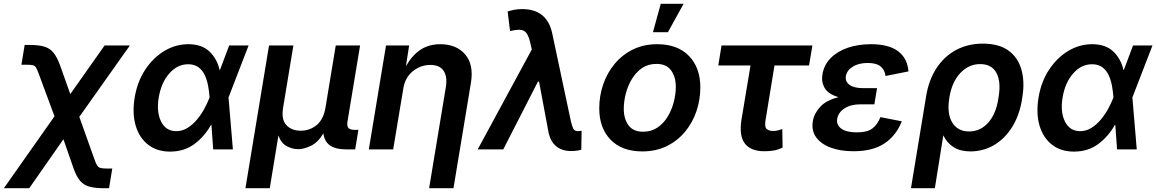

<svg xmlns="http://www.w3.org/2000/svg" viewBox="-73 -785 6076 1009"><path d="M-52.7 204.1 213.4 -173.8 132.3 -392.6Q123.5 -417.5 117.2 -428.5Q110.8 -439.5 100.3 -442.1Q89.8 -444.8 68.4 -444.8H39.6L56.6 -548.8H83Q130.4 -548.8 159.9 -540Q189.5 -531.2 208.3 -507.8Q227.1 -484.4 242.7 -441.4L296.4 -290.5L476.6 -545.9H609.4L343.8 -170.9L423.3 52.2Q431.2 75.2 438 85.2Q444.8 95.2 456.1 97.9Q467.3 100.6 488.3 100.6H517.1L500 204.1H473.6Q426.3 204.1 396.5 195.8Q366.7 187.5 347.9 165.3Q329.1 143.1 314 101.1L260.3 -53.2L80.6 204.1Z M820.8 11.7Q752 11.7 705.3 -24.7Q658.7 -61 639.9 -125.2Q621.1 -189.5 634.8 -272.5Q648.4 -355.5 689.9 -418.5Q731.4 -481.4 790.5 -517.1Q849.6 -552.7 917 -552.7Q985.8 -552.7 1026.4 -515.4Q1066.9 -478 1081.1 -417.5H1083L1131.3 -545.9H1233.4L1127.9 -272.9L1150.9 0H1047.4L1038.1 -128.9H1036.1Q1002 -67.9 948.5 -28.1Q895 11.7 820.8 11.7ZM1028.3 -272.9V-274.4Q1026.4 -300.8 1021.2 -330.8Q1016.1 -360.8 1004.4 -387.5Q992.7 -414.1 971.2 -430.7Q949.7 -447.3 916 -447.3Q858.4 -447.3 816.2 -398.4Q773.9 -349.6 761.2 -272.9Q748.5 -196.3 773.7 -146Q798.8 -95.7 853.5 -95.7Q885.3 -95.7 912.8 -113Q940.4 -130.4 962.9 -157.5Q985.4 -184.6 1001.7 -215.1Q1018.1 -245.6 1027.8 -271.5Z M1216.8 204.1 1340.8 -545.9H1468.8L1415 -220.7Q1404.3 -157.7 1431.6 -127.9Q1459 -98.1 1507.3 -98.1Q1555.2 -98.1 1591.3 -127.9Q1627.4 -157.7 1637.7 -220.7L1691.4 -545.9H1819.3L1752.9 -145Q1749.5 -122.1 1758.3 -112.3Q1767.1 -102.5 1791 -102.5H1810.5L1793.5 0H1745.6Q1635.7 0 1626.5 -84.5Q1598.6 -36.6 1561 -18.8Q1523.4 -1 1493.7 -1Q1464.8 -1 1434.8 -16.4Q1404.8 -31.7 1390.1 -72.8L1344.7 204.1Z M2046.4 -319.3 1993.2 0H1865.2L1955.6 -545.9H2077.1L2060.1 -437Q2092.8 -494.1 2136.5 -523.4Q2180.2 -552.7 2241.2 -552.7Q2325.2 -552.7 2371.6 -499Q2418 -445.3 2401.4 -347.2L2310.1 204.1H2182.1L2270 -327.1Q2278.8 -381.8 2258.3 -412.8Q2237.8 -443.8 2188.5 -443.8Q2138.2 -443.8 2096.9 -411.1Q2055.7 -378.4 2046.4 -319.3Z M2927.7 8.8Q2880.9 8.8 2850.3 -16.1Q2819.8 -41 2809.6 -89.8L2759.8 -356H2753.9L2571.8 0H2437.5L2721.7 -524.9L2713.4 -561.5Q2702.1 -610.8 2680.7 -622.8Q2659.2 -634.8 2607.4 -621.6L2594.7 -724.6Q2610.4 -730 2629.6 -733.6Q2648.9 -737.3 2670.9 -737.3Q2803.2 -737.3 2829.6 -606.9L2927.2 -147.5Q2933.1 -122.6 2939.5 -109.1Q2945.8 -95.7 2966.3 -95.7Q2976.6 -96.2 2983.4 -97.7L2981.9 2Q2957 8.8 2927.7 8.8Z M3302.2 10.7Q3195.3 10.7 3135.7 -50.8Q3076.2 -112.3 3076.2 -215.3Q3076.2 -281.2 3096.9 -341.6Q3117.7 -401.9 3157.2 -449.5Q3196.8 -497.1 3253.2 -524.9Q3309.6 -552.7 3380.9 -552.7Q3487.8 -552.7 3547.6 -491Q3607.4 -429.2 3607.4 -326.2Q3607.4 -260.3 3586.7 -199.7Q3565.9 -139.2 3526.4 -91.8Q3486.8 -44.4 3430.2 -16.8Q3373.5 10.7 3302.2 10.7ZM3306.6 -92.8Q3350.1 -92.8 3382.6 -115Q3415 -137.2 3436.3 -172.9Q3457.5 -208.5 3468 -249.8Q3478.5 -291 3478.5 -328.1Q3478.5 -381.3 3453.6 -415.3Q3428.7 -449.2 3377 -449.2Q3333 -449.2 3300.8 -427Q3268.6 -404.8 3247.3 -369.1Q3226.1 -333.5 3215.6 -292.5Q3205.1 -251.5 3205.1 -213.4Q3205.1 -160.6 3229.7 -126.7Q3254.4 -92.8 3306.6 -92.8ZM3358.4 -615.7 3399.4 -765.1H3519.5L3437 -615.7Z M4196.3 -545.9 4178.7 -440.9H3997.1L3950.2 -154.3Q3943.8 -117.2 3956.5 -106.9Q3969.2 -96.7 3989.3 -96.7Q4004.4 -96.7 4015.9 -99.9Q4027.3 -103 4038.1 -106.9L4039.6 -9.8Q4015.1 2.4 3992.7 6.1Q3970.2 9.8 3942.9 9.8Q3873 9.8 3841.6 -30.5Q3810.1 -70.8 3823.7 -156.7L3871.1 -440.9H3701.7L3718.8 -545.9Z M4412.1 9.8Q4343.3 9.8 4292.2 -9.3Q4241.2 -28.3 4215.8 -63.7Q4190.4 -99.1 4198.7 -148.4Q4205.1 -188.5 4237.1 -223.4Q4269 -258.3 4334 -274.4Q4279.8 -290 4261 -322.5Q4242.2 -355 4249 -394Q4257.3 -444.3 4292.7 -480Q4328.1 -515.6 4382.8 -534.2Q4437.5 -552.7 4503.9 -552.7Q4598.1 -552.7 4647 -515.6Q4695.8 -478.5 4701.2 -409.7L4580.6 -385.7Q4577.1 -417 4555.2 -435.5Q4533.2 -454.1 4487.3 -454.1Q4438.5 -454.1 4407.7 -434.1Q4377 -414.1 4372.1 -384.8Q4367.7 -356.9 4390.9 -339.4Q4414.1 -321.8 4463.4 -321.8H4536.1L4526.4 -263.7L4522 -236.8H4449.2Q4397 -236.8 4364.5 -215.1Q4332 -193.4 4326.7 -160.6Q4321.3 -128.9 4347.9 -109.1Q4374.5 -89.4 4430.2 -89.4Q4483.9 -89.4 4511 -109.4Q4538.1 -129.4 4553.7 -169.4L4666 -147.5Q4636.7 -72.3 4575 -31.2Q4513.2 9.8 4412.1 9.8Z M4714.4 204.1 4794.4 -281.7Q4808.6 -366.7 4849.4 -428.2Q4890.1 -489.7 4952.1 -522.7Q5014.2 -555.7 5091.8 -555.7Q5176.3 -555.7 5226.3 -519.5Q5276.4 -483.4 5294.4 -420.7Q5312.5 -357.9 5300.3 -278.8L5298.3 -265.6Q5285.2 -180.7 5246.6 -118.4Q5208 -56.2 5151.1 -22.7Q5094.2 10.7 5025.9 10.7Q4974.6 10.7 4939.2 -11.2Q4903.8 -33.2 4884.3 -73.7L4839.8 204.1ZM4916 -272 4915.5 -268.1Q4902.8 -187 4931.6 -140.6Q4960.4 -94.2 5019.5 -94.2Q5079.1 -94.2 5120.1 -140.1Q5161.1 -186 5173.3 -265.6L5175.3 -278.8Q5188 -357.9 5162.8 -403.1Q5137.7 -448.2 5077.6 -448.2Q5018.1 -448.2 4973.6 -401.1Q4929.2 -354 4916 -272Z M5570.8 11.7Q5502 11.7 5455.3 -24.7Q5408.7 -61 5389.9 -125.2Q5371.1 -189.5 5384.8 -272.5Q5398.4 -355.5 5439.9 -418.5Q5481.4 -481.4 5540.5 -517.1Q5599.6 -552.7 5667 -552.7Q5735.8 -552.7 5776.4 -515.4Q5816.9 -478 5831.1 -417.5H5833L5881.3 -545.9H5983.4L5877.9 -272.9L5900.9 0H5797.4L5788.1 -128.9H5786.1Q5752 -67.9 5698.5 -28.1Q5645 11.7 5570.8 11.7ZM5778.3 -272.9V-274.4Q5776.4 -300.8 5771.2 -330.8Q5766.1 -360.8 5754.4 -387.5Q5742.7 -414.1 5721.2 -430.7Q5699.7 -447.3 5666 -447.3Q5608.4 -447.3 5566.2 -398.4Q5523.9 -349.6 5511.2 -272.9Q5498.5 -196.3 5523.7 -146Q5548.8 -95.7 5603.5 -95.7Q5635.3 -95.7 5662.8 -113Q5690.4 -130.4 5712.9 -157.5Q5735.4 -184.6 5751.7 -215.1Q5768.1 -245.6 5777.8 -271.5Z"/></svg>

Font: Inter Semi Bold
Style: Italic
Weight: 600
Italic angle: -9.39999°
Designer: Rasmus Andersson
Foundry: rsms
Version: Version 4.000;git-3c8e0fc